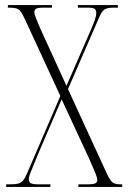

<svg xmlns="http://www.w3.org/2000/svg" viewBox="-20 -734 506 754"><path d="M4 0V-10H13Q36 -10 49 -12.5Q62 -15 70.5 -25Q79 -35 88 -57L217 -357L79 -656Q69 -678 61.5 -688Q54 -698 44 -701Q34 -704 16 -704H11V-714H184V-704H153Q128 -704 121.5 -699.5Q115 -695 115 -686Q115 -678 122.5 -659.5Q130 -641 140 -618L241 -397L337 -617Q347 -640 352.5 -656Q358 -672 358 -684Q358 -693 352.5 -698.5Q347 -704 324 -704H286V-714H443V-704H427Q402 -704 390.5 -697Q379 -690 366 -658L247 -384L397 -58Q412 -25 422 -17.5Q432 -10 455 -10H460V0H288V-10H320Q348 -10 355 -14.5Q362 -19 362 -27Q362 -36 354.5 -54.5Q347 -73 330 -111L222 -344L130 -130Q111 -82 102 -61.5Q93 -41 93 -30Q93 -20 100 -15Q107 -10 135 -10H178V0Z"/></svg>

Font: Noto Serif Display ExtraCondensed ExtraLight
Style: Regular
Weight: 200
Width: 2
Designer: Monotype Design Team
Foundry: Monotype Imaging Inc.
Version: Version 2.009